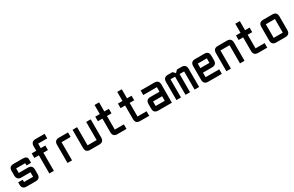

<svg xmlns="http://www.w3.org/2000/svg" viewBox="194 -2130 5471 3577"><g transform="rotate(-30 2929.5 -342.0)"><path d="M48.8 -146.5H146.5V-97.7H341.8V-195.3H146.5Q48.8 -195.3 48.8 -295.4V-395.5Q48.8 -488.3 146.5 -488.3H341.8Q439.5 -488.3 439.5 -415V-341.8H341.8V-390.6H146.5V-293H341.8Q439.5 -293 439.5 -195.3V-97.7Q439.5 0 341.8 0H146.5Q48.8 0 48.8 -97.7Z M927.7 -683.6V-585.9H732.4V-488.3H830.1V-390.6H732.4V0H634.8V-390.6H537.1V-488.3H634.8V-585.9Q634.8 -683.6 732.4 -683.6Z M1123 -488.3H1318.4V-390.6H1123V0H1025.4V-390.6Q1025.4 -488.3 1123 -488.3Z M1709 -488.3H1806.6V-97.7Q1806.6 0 1709 0H1513.7Q1416 0 1416 -97.7V-488.3H1513.7V-97.7H1709Z M2099.6 0Q2002 0 2002 -97.7V-390.6H1904.3V-488.3H2002V-683.6H2099.6V-488.3H2197.3V-390.6H2099.6V-97.7H2294.9V0Z M2587.9 0Q2490.2 0 2490.2 -97.7V-390.6H2392.6V-488.3H2490.2V-683.6H2587.9V-488.3H2685.5V-390.6H2587.9V-97.7H2783.2V0Z M3271.5 0H2978.5Q2880.9 0 2880.9 -97.7V-195.3Q2880.9 -293 2978.5 -293H3173.8V-390.6H2880.9V-488.3H3173.8Q3271.5 -488.3 3271.5 -390.6ZM2978.5 -97.7H3173.8V-195.3H2978.5Z M3564.5 -390.6H3466.8V0H3369.1V-390.6Q3369.1 -488.3 3466.8 -488.3H3564.5L3613.3 -439.5L3662.1 -488.3H3759.8Q3857.4 -488.3 3857.4 -390.6V0H3759.8V-390.6H3662.1V0H3564.5Z M4052.7 -488.3H4248Q4345.7 -488.3 4345.7 -390.6V-293Q4345.7 -195.3 4248 -195.3H4052.7V-97.7H4345.7V0H4052.7Q3955.1 0 3955.1 -97.7V-390.6Q3955.1 -488.3 4052.7 -488.3ZM4248 -390.6H4052.7V-293H4248Z M4736.3 -390.6H4541V0H4443.4V-390.6Q4443.4 -488.3 4541 -488.3H4736.3Q4834 -488.3 4834 -390.6V0H4736.3Z M5127 0Q5029.3 0 5029.3 -97.7V-390.6H4931.6V-488.3H5029.3V-683.6H5127V-488.3H5224.6V-390.6H5127V-97.7H5322.3V0Z M5712.9 0H5517.6Q5419.9 0 5419.9 -97.7V-390.6Q5419.9 -488.3 5517.6 -488.3H5712.9Q5810.5 -488.3 5810.5 -390.6V-97.7Q5810.5 0 5712.9 0ZM5712.9 -97.7V-390.6H5517.6V-97.7Z"/></g></svg>

Font: BabelStone Runic
Style: Regular
Weight: 400
Designer: Andrew West
Foundry: BabelStone
Version: Version 7.004 November 9, 2023